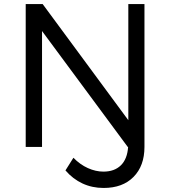

<svg xmlns="http://www.w3.org/2000/svg" viewBox="-20 -720 835 941"><path d="M688 -700.2V0Q688 92.8 634.5 147Q581.1 201.2 487.8 201.2Q431.6 201.2 384.3 179.2Q336.9 157.2 300.8 115.2L339.8 53.2Q372.1 86.4 410.6 103.8Q449.2 121.1 486.8 121.1Q541 121.1 572.5 90.1Q604 59.1 607.9 0H606L186 -567.9V0H106V-700.2H189L608.9 -130.9V-700.2Z"/></svg>

Font: Argentum Sans Light
Style: Regular
Weight: 300
Designer: Julieta Ulanovsky (Modified by Cristiano Sobral)
Foundry: Julieta Ulanovsky
Version: Version 1.000; ttfautohint (v1.5.65-e2d9)